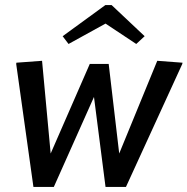

<svg xmlns="http://www.w3.org/2000/svg" viewBox="-20 -741 743 761"><path d="M228.3 -597.5 251.7 -566.7 398.3 -647.5 520 -566.7 553.3 -597.5 422.5 -720.8H397.5ZM702.5 -487.5 703.3 -492.5 603.3 -500 452.5 -132.5 410.8 -487.5H335.8L180.8 -132.5L146.7 -500L45 -492.5L44.2 -487.5L112.5 0H193.3L352.5 -356.7L398.3 0H479.2Z"/></svg>

Font: Boon Medium
Style: Italic
Weight: 500
Italic angle: -9°
Designer: Sungsit Sawaiwan
Foundry: FontUni
Version: Version 3.0